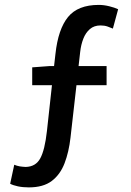

<svg xmlns="http://www.w3.org/2000/svg" viewBox="-20 -687 549 803"><path d="M100.6 96.7Q75.2 96.7 54.7 92.3Q34.2 87.9 22.5 81.5L39.6 2Q50.8 6.8 62.7 8.8Q74.7 10.7 87.4 11.2Q129.4 10.3 148.4 -24.7Q167.5 -59.6 176.3 -139.2L197.3 -330.6H114.7V-405.3L186 -410.6H206.1L211.9 -461.4Q223.1 -564.9 264.4 -615.7Q305.7 -666.5 393.1 -666.5Q414.1 -666.5 436.8 -660.9Q459.5 -655.3 474.1 -648.4L452.1 -567.4Q442.9 -571.3 430.2 -575.9Q417.5 -580.6 400.4 -580.6Q373.5 -580.6 356 -565.4Q338.4 -550.3 328.6 -525.4Q318.8 -500.5 315.4 -470.2L308.6 -410.6H425.8V-330.6H299.8L274.9 -111.8Q268.1 -51.3 250 -4.2Q231.9 43 196.5 69.8Q161.1 96.7 100.6 96.7Z"/></svg>

Font: Varta Light
Style: Bold
Weight: 700
Version: Version 1.004